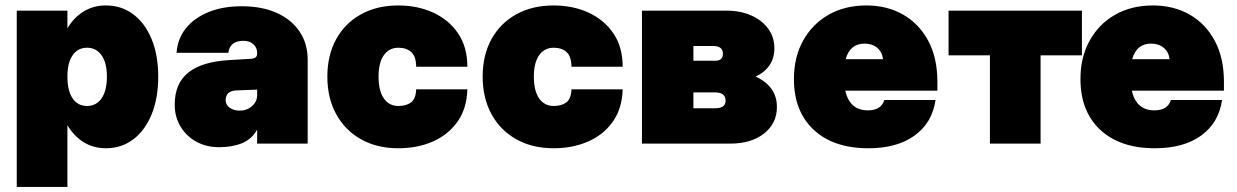

<svg xmlns="http://www.w3.org/2000/svg" viewBox="-20 -540 4650 722"><path d="M43 -500H233.5V-433.5Q258 -474.5 294.8 -497Q331.5 -519.5 378 -519.5Q437 -519.5 481.2 -486.2Q525.5 -453 550.2 -392.8Q575 -332.5 575 -252Q575 -171 550.2 -110.2Q525.5 -49.5 481.2 -16Q437 17.5 378 17.5Q331.5 17.5 294.8 -5.2Q258 -28 233.5 -69V163H43ZM382 -252Q382 -303.5 362 -332Q342 -360.5 307.5 -360.5Q272.5 -360.5 253 -332Q233.5 -303.5 233.5 -252Q233.5 -199 253 -170.2Q272.5 -141.5 307.5 -141.5Q342 -141.5 362 -170.2Q382 -199 382 -252Z M1137 -315.5V0H947V-52.5Q926.5 -16.5 890 -1.5Q853.5 13.5 804 13.5Q756 13.5 718.2 -7.2Q680.5 -28 658.8 -64.2Q637 -100.5 637 -146.5Q637 -226 688 -267Q739 -308 841 -314L918 -318.5Q934.5 -319 940.8 -323.8Q947 -328.5 947 -339.5V-342Q947 -360 933.2 -373.2Q919.5 -386.5 895 -386.5Q844.5 -386.5 838.5 -341.5H644Q647.5 -394.5 679.2 -433.8Q711 -473 764.8 -494.8Q818.5 -516.5 889 -516.5Q964.5 -516.5 1020 -491.8Q1075.5 -467 1106.2 -421.8Q1137 -376.5 1137 -315.5ZM828.5 -163Q828.5 -146 843.5 -135Q858.5 -124 881.5 -124Q908.5 -124 927.8 -141Q947 -158 947 -182.5V-203L869.5 -200Q828.5 -198.5 828.5 -163Z M1211 -252Q1211 -332.5 1244.2 -392.8Q1277.5 -453 1337.5 -486.2Q1397.5 -519.5 1478 -519.5Q1550.5 -519.5 1609.2 -492.5Q1668 -465.5 1702.8 -414.2Q1737.5 -363 1737.5 -289H1545Q1544.5 -328.5 1526.2 -344.5Q1508 -360.5 1478 -360.5Q1443 -360.5 1423.2 -332.2Q1403.5 -304 1403.5 -252Q1403.5 -199 1423.2 -170.2Q1443 -141.5 1478 -141.5Q1507.5 -141.5 1525.5 -154.8Q1543.5 -168 1545 -204H1737.5Q1735.5 -132.5 1700.8 -83Q1666 -33.5 1608 -8Q1550 17.5 1478 17.5Q1398 17.5 1338 -16Q1278 -49.5 1244.5 -110.2Q1211 -171 1211 -252Z M1795 -252Q1795 -332.5 1828.2 -392.8Q1861.5 -453 1921.5 -486.2Q1981.5 -519.5 2062 -519.5Q2134.5 -519.5 2193.2 -492.5Q2252 -465.5 2286.8 -414.2Q2321.5 -363 2321.5 -289H2129Q2128.5 -328.5 2110.2 -344.5Q2092 -360.5 2062 -360.5Q2027 -360.5 2007.2 -332.2Q1987.5 -304 1987.5 -252Q1987.5 -199 2007.2 -170.2Q2027 -141.5 2062 -141.5Q2091.5 -141.5 2109.5 -154.8Q2127.5 -168 2129 -204H2321.5Q2319.5 -132.5 2284.8 -83Q2250 -33.5 2192 -8Q2134 17.5 2062 17.5Q1982 17.5 1922 -16Q1862 -49.5 1828.5 -110.2Q1795 -171 1795 -252Z M2821.5 -252Q2901.5 -215.5 2901.5 -137.5Q2901.5 -76 2853.2 -38Q2805 0 2727 0H2394V-500H2711.5Q2764 -500 2804.8 -482Q2845.5 -464 2868.8 -432Q2892 -400 2892 -358.5Q2892 -286 2821.5 -252ZM2669.5 -311.5Q2698.5 -311.5 2698.5 -338Q2698.5 -367 2661.5 -367H2587.5V-311.5ZM2669.5 -133Q2708.5 -133 2708.5 -161Q2708.5 -192.5 2669.5 -192.5H2587.5V-133Z M2965.5 -243Q2965.5 -325 3000 -387.2Q3034.5 -449.5 3095.8 -484.5Q3157 -519.5 3238 -519.5Q3316 -519.5 3376.2 -485Q3436.5 -450.5 3470.8 -386.2Q3505 -322 3505 -232.5V-199H3158.5Q3175.5 -125 3243.5 -125Q3293.5 -125 3305.5 -164H3498Q3485.5 -78 3419.2 -30.2Q3353 17.5 3245.5 17.5Q3114.5 17.5 3040 -51.8Q2965.5 -121 2965.5 -243ZM3231 -376Q3176.5 -376 3160 -317.5H3300.5Q3297.5 -344.5 3278.8 -360.2Q3260 -376 3231 -376Z M4048.5 -500V-332H3893V0H3702.5V-332H3547V-500Z M4043 -243Q4043 -325 4077.5 -387.2Q4112 -449.5 4173.2 -484.5Q4234.5 -519.5 4315.5 -519.5Q4393.5 -519.5 4453.8 -485Q4514 -450.5 4548.2 -386.2Q4582.5 -322 4582.5 -232.5V-199H4236Q4253 -125 4321 -125Q4371 -125 4383 -164H4575.5Q4563 -78 4496.8 -30.2Q4430.5 17.5 4323 17.5Q4192 17.5 4117.5 -51.8Q4043 -121 4043 -243ZM4308.5 -376Q4254 -376 4237.5 -317.5H4378Q4375 -344.5 4356.2 -360.2Q4337.5 -376 4308.5 -376Z"/></svg>

Font: Overused Grotesk Black
Style: Regular
Weight: 900
Version: Version 0.004